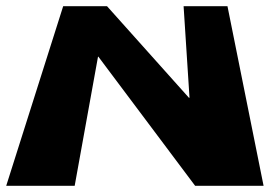

<svg xmlns="http://www.w3.org/2000/svg" viewBox="-34 -597 880 617"><path d="M281 -415H282L593 0H813L697 -577H556L575 -283H573L310 -577H169L-14 0H206Z"/></svg>

Font: Hussar Milosc
Style: Bold
Weight: 700
Foundry: Cannot Into Space Fonts
Version: Version 1.02